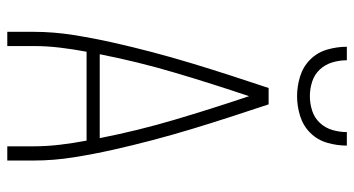

<svg xmlns="http://www.w3.org/2000/svg" viewBox="-248 -748 995 540"><g transform="rotate(90 250.0 -477.5)"><path d="M69 0V-74Q69 -130 78 -186.5Q87 -243 99.5 -298.5Q112 -354 126.5 -409Q141 -464 157.5 -518.5Q174 -573 191.5 -627Q209 -681 227 -735H273Q291 -681 308.5 -627Q326 -573 342.5 -518.5Q359 -464 373.5 -409Q388 -354 400.5 -298.5Q413 -243 422 -186.5Q431 -130 431 -74V0H391V-74Q391 -111 386.5 -148.5Q382 -186 375 -223H125Q118 -186 113.5 -148.5Q109 -111 109 -74V0ZM368 -260Q347 -367 316 -471.5Q285 -576 250 -680Q215 -576 184 -471.5Q153 -367 132 -260ZM250 -815Q222 -815 194.5 -823.5Q167 -832 147 -852Q127 -872 119 -899.5Q111 -927 111 -955H149Q149 -934 155 -914Q161 -894 175 -879Q189 -864 209 -857.5Q229 -851 250 -851Q271 -851 291 -857.5Q311 -864 325 -879Q339 -894 345 -914Q351 -934 351 -955H389Q389 -927 381 -899.5Q373 -872 353 -852Q333 -832 305.5 -823.5Q278 -815 250 -815Z"/></g></svg>

Font: Iosevka Term Curly Extralight
Style: Regular
Weight: 200
Designer: Belleve Invis
Foundry: Belleve Invis
Version: Version 32.3.0